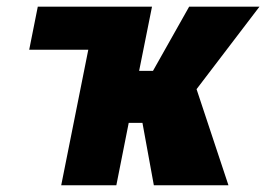

<svg xmlns="http://www.w3.org/2000/svg" viewBox="-20 -548 788 568"><path d="M401.4 -184.6H360.8L324.2 0H161.1L241.2 -400.9H66.4L91.8 -528.3H429.7L391.6 -338.4H432.6L539.6 -528.3H747.6L561.5 -284.2L655.8 0H435.1Z"/></svg>

Font: Roboto-BlackItalic
Style: Italic
Weight: 900
Italic angle: -12°
Designer: Google
Version: Version 1.100141; 2013